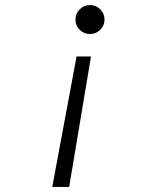

<svg xmlns="http://www.w3.org/2000/svg" viewBox="-20 -548 626 748"><path d="M183.6 180.2 278.3 -328.1H334.5L249.5 180.2ZM330.6 -415.5Q307.1 -415.5 290.5 -431.9Q273.9 -448.2 273.9 -471.7Q273.9 -495.1 290.5 -511.7Q307.1 -528.3 330.6 -528.3Q354 -528.3 370.6 -511.7Q387.2 -495.1 387.2 -471.7Q387.2 -448.2 370.6 -431.9Q354 -415.5 330.6 -415.5Z"/></svg>

Font: Cascadia Mono Light
Style: Italic
Weight: 300
Italic angle: -10°
Monospace: yes
Designer: Aaron Bell
Foundry: Saja Typeworks
Version: Version 2404.023; ttfautohint (v1.8.4)